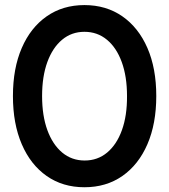

<svg xmlns="http://www.w3.org/2000/svg" viewBox="-20 -748 683 775"><path d="M320.8 7.8Q233.4 7.8 168.5 -37.6Q103.5 -83 67.9 -165.8Q32.2 -248.5 32.2 -360.4Q32.2 -472.2 67.9 -554.4Q103.5 -636.7 168.5 -682.1Q233.4 -727.5 320.8 -727.5Q408.7 -727.5 473.9 -682.1Q539.1 -636.7 575 -554.4Q610.8 -472.2 610.8 -360.4Q610.8 -248.5 575 -165.8Q539.1 -83 473.9 -37.6Q408.7 7.8 320.8 7.8ZM321.8 -100.1Q374 -100.1 412.6 -132.3Q451.2 -164.6 472.2 -222.9Q493.2 -281.2 492.7 -360.4Q492.7 -439.5 471.4 -497.6Q450.2 -555.7 411.6 -587.6Q373 -619.6 320.8 -619.6Q269 -619.6 230.7 -587.6Q192.4 -555.7 171.1 -497.6Q149.9 -439.5 149.9 -360.4Q149.9 -281.2 171.1 -222.9Q192.4 -164.6 231 -132.3Q269.5 -100.1 321.8 -100.1Z"/></svg>

Font: Reddit Sans Condensed SemiBold
Style: Regular
Weight: 600
Designer: Stephen Hutchings
Foundry: Reddit
Version: Version 1.014